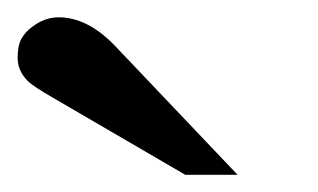

<svg xmlns="http://www.w3.org/2000/svg" viewBox="-35 -749 368 222"><path d="M179.2 -546.9 25.9 -636.2Q2.9 -649.4 -3.4 -655.8Q-14.6 -667.5 -14.6 -682.1Q-14.6 -696.8 -10 -704.6Q-5.4 -712.4 2 -717.8Q16.6 -729 32.7 -729Q65.9 -729 97.2 -696.8L239.7 -546.9Z"/></svg>

Font: Stardos Stencil
Style: Bold
Weight: 700
Designer: vernon adams
Foundry: vernon adams
Version: Version 1.000